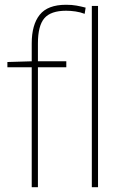

<svg xmlns="http://www.w3.org/2000/svg" viewBox="-20 -785 521 805"><path d="M258 -503H139V0H113V-503H11V-525L113 -528V-603Q113 -681 146.5 -723Q180 -765 257 -765Q282 -765 301 -761.5Q320 -758 339 -753L335 -727Q317 -734 296.5 -737Q276 -740 257 -740Q193 -740 166 -708.5Q139 -677 139 -603V-528H258ZM391 0H365V-760H391Z"/></svg>

Font: Noto Sans Thin
Style: Regular
Weight: 100
Designer: Monotype Design Team
Foundry: Monotype Imaging Inc.
Version: Version 2.007